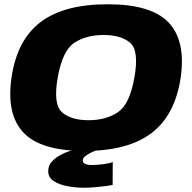

<svg xmlns="http://www.w3.org/2000/svg" viewBox="-20 -701 900 900"><path d="M376 6.5Q171 6.5 90 -79.5Q9 -165.5 34 -337.5Q59.5 -513 169.5 -597Q279.5 -681 484.8 -681Q690 -681 770.8 -595Q851.5 -509 827 -337.5Q801 -162 691 -77.8Q581 6.5 376 6.5ZM395 -137.5Q477 -137.5 532.5 -174.8Q588 -212 610 -337.5Q632.5 -464 590 -500.5Q547.5 -537 465.5 -537Q384 -537 328.5 -500.5Q273 -464 250.5 -337.5Q228.5 -212 270.8 -174.8Q313 -137.5 395 -137.5ZM371 179Q337 179 298.5 172.2Q260 165.5 233 148.5Q206 131.5 206 101Q206 75.5 222.8 56.8Q239.5 38 262.8 25.8Q286 13.5 306 7.2Q326 1 333 0H441.5Q437 1.5 419 8.8Q401 16 384.5 27.2Q368 38.5 368 51Q368 72.5 411 72.5Q435.5 72.5 465.5 68.5Q495.5 64.5 508.5 58.5L508 166Q503 167.5 481.2 170.5Q459.5 173.5 430 176.2Q400.5 179 371 179Z"/></svg>

Font: Anybody ExtraExpanded ExtraBold
Style: Italic
Weight: 800
Width: 8
Italic angle: -10°
Designer: Tyler Finck
Foundry: Etcetera Type Company
Version: Version 1.010; ttfautohint (v1.8.3) -l 8 -r 50 -G 200 -x 14 